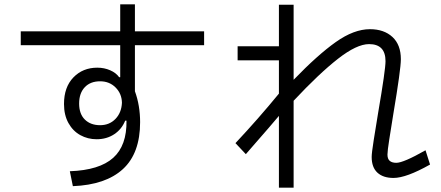

<svg xmlns="http://www.w3.org/2000/svg" viewBox="-20 -826 2040 888"><path d="M924 -617H604V-404Q628 -338 628 -261Q628 -117 548.5 -44Q469 29 317 35L303 -34Q440 -39 503.5 -96Q567 -153 565 -268H559Q543 -228 508 -205Q473 -182 427 -182Q386 -182 351.5 -201Q317 -220 296.5 -257Q276 -294 276 -345Q276 -423 319.5 -468Q363 -513 430 -513Q462 -513 489.5 -501Q517 -489 531 -469H536V-617H76V-681H536V-806H604V-681H924ZM544 -351Q543 -393 514.5 -421.5Q486 -450 443 -450Q398 -450 372 -422.5Q346 -395 346 -347Q346 -299 372.5 -273Q399 -247 443 -247Q486 -247 514 -276Q542 -305 544 -351Z M1969 -65Q1859 -3 1800 -3Q1752 -3 1725.5 -27.5Q1699 -52 1699 -100Q1699 -118 1708.5 -178.5Q1718 -239 1729 -305Q1763 -503 1763 -543Q1763 -622 1687 -622Q1630 -622 1543 -554Q1456 -486 1338 -360V42H1270V-290Q1235 -248 1150 -151L1117 -113L1069 -164Q1175 -277 1270 -393V-547H1079V-612H1270V-804H1338V-457Q1449 -572 1533 -631.5Q1617 -691 1691 -691Q1756 -691 1795 -655Q1834 -619 1834 -552Q1834 -506 1799 -298Q1789 -236 1780.5 -182Q1772 -128 1772 -111Q1772 -91 1782.5 -82Q1793 -73 1813 -73Q1846 -73 1948 -131Z"/></svg>

Font: IBM Plex Sans JP
Style: Regular
Weight: 400
Designer: Mike Abbink; Paul van der Laan; Pieter van Rosmalen; Wujin Sim; Yejin Wi; Jinhee Kim; Boomi Park; Yona Kim; Kichan Ma
Foundry: Sandoll Inc.
Version: Version 1.000